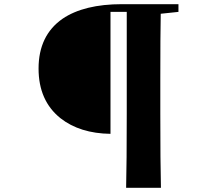

<svg xmlns="http://www.w3.org/2000/svg" viewBox="-20 -772 1040 921"><path d="M751 -706Q749 -604 749 -396V-228Q749 11 752 129H585Q588 12 588 -227V-715H510V-130Q363 -132 270 -205Q165 -289 165 -443Q165 -602 280 -682Q383 -752 566 -752H836V-715Z"/></svg>

Font: Source Han Serif CN Heavy
Style: Regular
Weight: 900
Designer: Ryoko NISHIZUKA  (kana & ideographs); Frank Grießhammer (Latin, Greek & Cyrillic); Wenlong ZHANG  (bopomofo); Sandoll Co
Foundry: Adobe Systems Incorporated
Version: Version 1.000;PS 1;hotconv 16.6.53;makeotf.lib2.5.65590